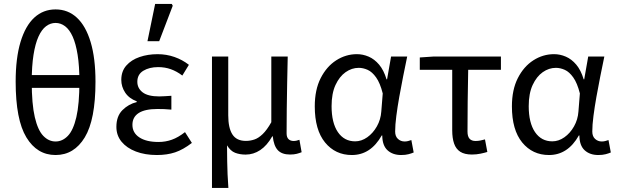

<svg xmlns="http://www.w3.org/2000/svg" viewBox="-20 -772 3123 971"><path d="M261 12Q167.4 12 113.3 -77.4Q59.2 -166.8 59.2 -358.8Q59.2 -478.1 83.8 -559.8Q108.4 -641.5 153.5 -683Q198.6 -724.4 261 -724.4Q323.5 -724.4 368.6 -682.8Q413.7 -641.1 438.3 -559.6Q462.9 -478.1 462.9 -358.8Q462.9 -166.8 408.8 -77.4Q354.7 12 261 12ZM261 -56.5Q295.8 -56.5 323.2 -84.9Q350.6 -113.2 366.1 -179.4Q381.6 -245.6 381.6 -358.8Q381.6 -438.2 372.6 -494.6Q363.6 -551.1 347.5 -586.9Q331.4 -622.6 309.2 -639.3Q287 -656 261 -656Q235 -656 212.9 -639.3Q190.7 -622.6 174.6 -586.9Q158.4 -551.1 149.5 -494.6Q140.5 -438.2 140.5 -358.8Q140.5 -245.6 156 -179.4Q171.5 -113.2 198.9 -84.9Q226.2 -56.5 261 -56.5ZM104.4 -327.7V-392.5H417.7V-327.7Z M773.5 12Q713.4 12 667.2 -5.7Q621 -23.4 594.8 -55.2Q568.6 -87 568.6 -130.5Q568.6 -184.5 599.3 -215.1Q630 -245.7 671.4 -255.7V-259.7Q632.6 -274.1 613 -303.8Q593.4 -333.5 593.4 -368Q593.4 -411.7 618.8 -440.5Q644.2 -469.4 686 -483.7Q727.7 -498 777 -498Q821.7 -498 862.1 -483.9Q902.5 -469.8 935.3 -444.2L902.1 -389.9Q873.6 -411.5 843.9 -422Q814.3 -432.6 779.9 -432.6Q735.3 -432.6 704.9 -414.2Q674.5 -395.8 674.5 -358.6Q674.5 -325.8 701.2 -305.1Q728 -284.4 785.4 -284.4Q800 -284.4 814.2 -285.5Q828.3 -286.6 846.7 -287.6V-217.6Q826.9 -219.6 810.1 -220.2Q793.3 -220.8 776.3 -220.8Q713.1 -220.8 681.4 -200.4Q649.7 -180 649.7 -140.7Q649.7 -100.3 684.7 -77.2Q719.6 -54 781.8 -54Q817 -54 848.9 -65.4Q880.9 -76.7 915.6 -103.8L950.4 -49.2Q906.3 -15.2 865.7 -1.6Q825 12 773.5 12ZM725.8 -563.7 764.6 -752.1H848.7L853.6 -742.9L785.1 -563.7Z M1052 178.5V-486.1H1134.3V-188.7Q1134.3 -124.9 1155.3 -92.2Q1176.3 -59.4 1223.5 -59.4Q1245.4 -59.4 1266.3 -66.4Q1287.1 -73.3 1308.5 -93.9Q1329.9 -114.4 1352.1 -153.9V-486.1H1435.1Q1433.8 -420.4 1432.3 -352.7Q1430.9 -285.1 1430.2 -220.4Q1429.4 -155.7 1429.4 -98Q1429.4 -77.4 1439.3 -68.2Q1449.1 -59 1464.8 -59Q1472.1 -59 1479 -60.5Q1486 -62 1494.3 -65L1505.4 -2.2Q1494.4 2.3 1480.6 5.9Q1466.8 9.5 1446.6 9.5Q1405.5 9.5 1384.9 -12.6Q1364.4 -34.7 1359.5 -82.4H1356.8Q1330.4 -35.8 1296.1 -13Q1261.8 9.8 1222.3 9.8Q1192.9 9.8 1169.1 0.7Q1145.4 -8.5 1128.1 -37.1Q1128.4 10.7 1129 44.8Q1129.5 78.9 1130.9 109.7Q1132.3 140.5 1135 178.5Z M1759.5 12Q1676 12 1623.9 -51.5Q1571.9 -115.1 1571.9 -234.2Q1571.9 -318.1 1601.8 -376.9Q1631.7 -435.7 1680.3 -466.9Q1729 -498.1 1785.1 -498.1Q1815.2 -498.1 1844.4 -485.6Q1873.6 -473.1 1897.3 -445.1Q1920.9 -417.1 1934.8 -370.9H1937.5L1957.8 -486.1H2039.3Q2029.3 -438.1 2018.8 -385.6Q2008.2 -333.1 1999.2 -281.8Q1990.1 -230.4 1984.3 -185.4Q1978.4 -140.4 1978.4 -106.8Q1978.4 -82.4 1992.5 -69.5Q2006.6 -56.5 2026.4 -56.5Q2034.6 -56.5 2043.6 -58.6Q2052.5 -60.7 2060.3 -63.7L2072.1 -0.9Q2062.1 3.5 2046.3 7.8Q2030.6 12 2008.9 12Q1965.9 12 1939.7 -12.1Q1913.5 -36.2 1913.2 -86.8H1910.4Q1854.6 12 1759.5 12ZM1776.2 -57.2Q1808.1 -57.2 1837.2 -77.7Q1866.4 -98.3 1885.9 -132.7Q1905.4 -167.1 1908.3 -207.9L1915.6 -299.5Q1902.2 -352.3 1882.2 -380.3Q1862.2 -408.4 1839.6 -418.6Q1816.9 -428.9 1794.1 -428.9Q1759 -428.9 1727.8 -407Q1696.6 -385 1676.7 -342.1Q1656.9 -299.2 1656.9 -234.9Q1656.9 -150.9 1688.7 -104Q1720.5 -57.2 1776.2 -57.2Z M2366.7 9.5Q2329.5 9.5 2307.7 -4.5Q2285.9 -18.6 2276.5 -45.9Q2267 -73.2 2267 -112.8V-419.1H2103V-481.4L2172.7 -486.1H2513.3V-419.1H2347.8Q2346.1 -337.4 2345.2 -258.5Q2344.3 -179.6 2344.3 -106.8Q2344.3 -81.8 2354.7 -70.4Q2365.1 -59 2384.9 -59Q2397 -59 2408.7 -61.3Q2420.4 -63.6 2432.7 -67L2444.6 -3.5Q2430.3 1 2409.8 5.2Q2389.4 9.5 2366.7 9.5Z M2756.5 12Q2673 12 2620.9 -51.5Q2568.9 -115.1 2568.9 -234.2Q2568.9 -318.1 2598.8 -376.9Q2628.7 -435.7 2677.3 -466.9Q2726 -498.1 2782.1 -498.1Q2812.2 -498.1 2841.4 -485.6Q2870.6 -473.1 2894.3 -445.1Q2917.9 -417.1 2931.8 -370.9H2934.5L2954.8 -486.1H3036.3Q3026.3 -438.1 3015.8 -385.6Q3005.2 -333.1 2996.2 -281.8Q2987.1 -230.4 2981.3 -185.4Q2975.4 -140.4 2975.4 -106.8Q2975.4 -82.4 2989.5 -69.5Q3003.6 -56.5 3023.4 -56.5Q3031.6 -56.5 3040.6 -58.6Q3049.5 -60.7 3057.3 -63.7L3069.1 -0.9Q3059.1 3.5 3043.3 7.8Q3027.6 12 3005.9 12Q2962.9 12 2936.7 -12.1Q2910.5 -36.2 2910.2 -86.8H2907.4Q2851.6 12 2756.5 12ZM2773.2 -57.2Q2805.1 -57.2 2834.2 -77.7Q2863.4 -98.3 2882.9 -132.7Q2902.4 -167.1 2905.3 -207.9L2912.6 -299.5Q2899.2 -352.3 2879.2 -380.3Q2859.2 -408.4 2836.6 -418.6Q2813.9 -428.9 2791.1 -428.9Q2756 -428.9 2724.8 -407Q2693.6 -385 2673.7 -342.1Q2653.9 -299.2 2653.9 -234.9Q2653.9 -150.9 2685.7 -104Q2717.5 -57.2 2773.2 -57.2Z"/></svg>

Font: Source Sans 3
Style: Regular
Weight: 200
Designer: Paul D. Hunt
Foundry: Adobe
Version: Version 3.046;hotconv 1.0.118;makeotfexe 2.5.65603